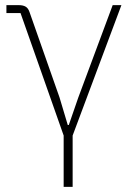

<svg xmlns="http://www.w3.org/2000/svg" viewBox="-20 -528 517 748"><path d="M228 200V0L60 -477H5V-508H53Q70 -508 80 -502Q90 -496 95 -481L212 -148L244 -41H248L285 -148L419 -508H453L263 0V200Z"/></svg>

Font: IBM Plex Sans ExtraLight
Style: Regular
Weight: 250
Designer: Mike Abbink, Paul van der Laan, Pieter van Rosmalen
Foundry: Bold Monday
Version: Version 3.201